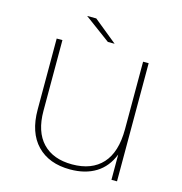

<svg xmlns="http://www.w3.org/2000/svg" viewBox="-124 -983 1044 1099"><g transform="rotate(15 398.0 -433.0)"><path d="M667 -700V0H634V-150Q604 -73 541.5 -34.5Q479 4 389 4Q264 4 193 -69.5Q122 -143 122 -279V-700H156V-281Q156 -157 218 -92Q280 -27 393 -27Q509 -27 571.5 -95.5Q634 -164 634 -300V-700ZM257 -870H311L450 -757H410Z"/></g></svg>

Font: Montserrat Alternates ExLight
Style: Regular
Weight: 275
Designer: Julieta Ulanovsky
Foundry: Julieta Ulanovsky
Version: Version 7.200